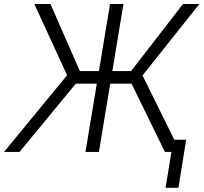

<svg xmlns="http://www.w3.org/2000/svg" viewBox="-47 -747 1001 944"><path d="M283 -377.1 121.8 -727.3H201L345.5 -397.7H439.3L494 -727.3H560L505.3 -397.7H597.7L852.6 -727.3H933.2L653.8 -376.1L810 -60H868.3L830.3 176.5H767L795.8 0H763.8L599.8 -335.6H495L439.3 0H373.2L429 -335.6H325.6L49 0H-27.3Z"/></svg>

Font: Inter P Light
Style: Italic
Weight: 300
Italic angle: 9.39999°
Designer: Rasmus Andersson
Foundry: rsms
Version: Version 3.018;git-588b23468